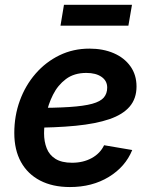

<svg xmlns="http://www.w3.org/2000/svg" viewBox="-20 -755 625 787"><path d="M266.6 11.7Q195.8 11.7 144.5 -14.9Q93.3 -41.5 65.9 -91.1Q38.6 -140.6 38.6 -210Q38.6 -280.3 61.3 -342.5Q84 -404.8 125.7 -452.9Q167.5 -501 223.6 -528.3Q279.8 -555.7 346.7 -555.7Q402.8 -555.7 446.3 -536.9Q489.7 -518.1 514.6 -483.2Q539.6 -448.2 539.6 -400.4Q539.6 -351.1 511.7 -318.4Q483.9 -285.6 428.5 -266.6Q373 -247.6 290.5 -239.5Q208 -231.4 98.1 -231.4L112.3 -312.5Q204.6 -312.5 264.4 -316.4Q324.2 -320.3 357.9 -329.6Q391.6 -338.9 405.5 -355.2Q419.4 -371.6 419.4 -396Q419.4 -423.8 396.2 -439.9Q373 -456.1 334 -456.1Q283.7 -456.1 250.2 -430.9Q216.8 -405.8 197.3 -366.7Q177.7 -327.6 169.2 -285.2Q160.6 -242.7 160.6 -208.5Q160.6 -174.8 171.4 -147.2Q182.1 -119.6 207.5 -103.8Q232.9 -87.9 275.4 -87.9Q320.8 -87.9 355.7 -106.9Q390.6 -126 406.7 -159.7L522 -140.1Q494.1 -71.3 426 -29.8Q357.9 11.7 266.6 11.7ZM521 -735.4 506.3 -649.9H228L242.2 -735.4Z"/></svg>

Font: Inter SemiBold
Style: Italic
Weight: 600
Italic angle: -9.3988°
Designer: Rasmus Andersson
Foundry: rsms
Version: Version 4.001;git-66647c0bb